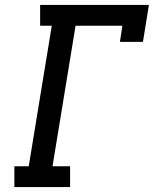

<svg xmlns="http://www.w3.org/2000/svg" viewBox="-20 -755 640 775"><path d="M38 0V-84H96L189 -651H142V-735H581L557 -586H464L474 -651H285L192 -84H263V0Z"/></svg>

Font: Iosevka Etoile Medium
Style: Italic
Weight: 500
Italic angle: -9°
Designer: Belleve Invis
Foundry: Belleve Invis
Version: Version 22.1.2; ttfautohint (v1.8.4)